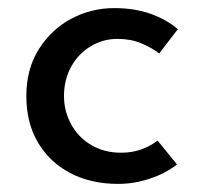

<svg xmlns="http://www.w3.org/2000/svg" viewBox="-20 -444 496 474"><path d="M417 -38Q389 -16 350 -3Q311 10 272 10Q204 10 153 -17Q102 -44 73.5 -92.5Q45 -141 45 -207Q45 -273 75.5 -322Q106 -371 155.5 -397.5Q205 -424 262 -424Q312 -424 351.5 -410Q391 -396 419 -372L373 -312Q355 -326 329 -337Q303 -348 270 -348Q234 -348 203.5 -329.5Q173 -311 155.5 -279Q138 -247 138 -207Q138 -169 156 -136.5Q174 -104 206 -85.5Q238 -67 279 -67Q306 -67 328.5 -75Q351 -83 369 -97Z"/></svg>

Font: Josefin Sans Thin
Style: Regular
Weight: 400
Version: Version 2.000